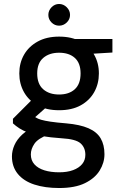

<svg xmlns="http://www.w3.org/2000/svg" viewBox="-20 -713 617 965"><path d="M277 232Q206 232 152.5 214.5Q99 197 69.5 161Q40 125 40 73Q40 45 52.5 16.5Q65 -12 92 -37Q119 -62 164 -81L224 -37Q171 -17 153 9.5Q135 36 135 63Q135 93 153 113Q171 133 203 143Q235 153 277 153Q318 153 347.5 142Q377 131 393 111.5Q409 92 409 65Q409 29 385 7.5Q361 -14 290 -18Q232 -22 191.5 -29Q151 -36 123.5 -46Q96 -56 77.5 -68Q59 -80 45 -93V-116L147 -218L231 -190L118 -90L139 -137Q150 -129 160 -122.5Q170 -116 187 -111Q204 -106 234 -101.5Q264 -97 313 -93Q382 -87 424.5 -68.5Q467 -50 486 -17.5Q505 15 505 62Q505 105 481 144Q457 183 407 207.5Q357 232 277 232ZM277 -159Q213 -159 168.5 -183.5Q124 -208 100.5 -250Q77 -292 77 -344Q77 -396 100.5 -437.5Q124 -479 169 -504Q214 -529 277 -529Q341 -529 385.5 -504Q430 -479 453.5 -437.5Q477 -396 477 -344Q477 -292 453.5 -250Q430 -208 385.5 -183.5Q341 -159 277 -159ZM277 -238Q327 -238 356 -264.5Q385 -291 385 -344Q385 -396 356 -422Q327 -448 277 -448Q228 -448 197.5 -422Q167 -396 167 -344Q167 -291 197 -264.5Q227 -238 277 -238ZM363 -438 339 -517H545V-449ZM277 -584Q255 -584 239 -600Q223 -616 223 -638Q223 -660 239 -676.5Q255 -693 277 -693Q299 -693 315.5 -676.5Q332 -660 332 -638Q332 -616 315.5 -600Q299 -584 277 -584Z"/></svg>

Font: DM Sans 11pt Medium
Style: Regular
Weight: 500
Version: Version 4.004;gftools[0.9.30]